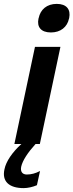

<svg xmlns="http://www.w3.org/2000/svg" viewBox="-23 -741 378 988"><path d="M157 -500 51 0H87C41 42 8 89 0 130C-14 192 23 227 99 227C120 227 146 221 167 212L183 139C160 151 138 157 115 157C92 157 81 142 86 117C93 85 120 44 160 0H182L288 -500ZM175 -645C166 -602 188 -574 239 -574C289 -574 323 -602 332 -645L333 -648C342 -693 319 -721 269 -721C218 -721 185 -692 176 -648Z"/></svg>

Font: LT Wave Text Bold Italic
Style: Regular
Weight: 700
Designer: Daniel Lyons
Version: Version 2.5 (Glyphs App)